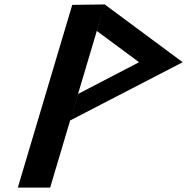

<svg xmlns="http://www.w3.org/2000/svg" viewBox="-20 -847 845 867"><path d="M296.7 -303 452.8 -827 306.2 -825 60.5 0H206.5ZM296.7 -303 805 -566 452.8 -827 417.4 -707 608 -566 332.8 -423Z"/></svg>

Font: Hussar
Style: BdOblThree
Weight: 700
Foundry: Cannot Into Space Fonts
Version: Version 2.00